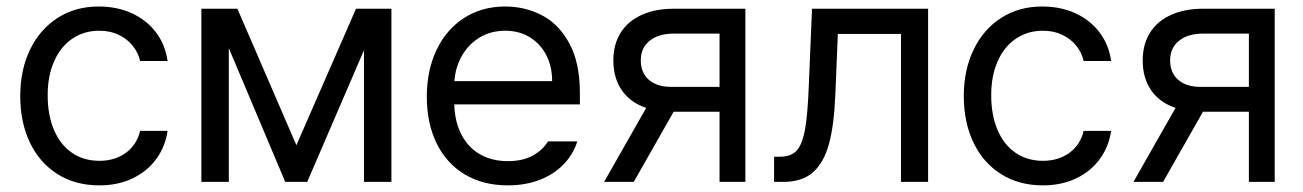

<svg xmlns="http://www.w3.org/2000/svg" viewBox="-20 -557 3991 588"><path d="M42 -262.7Q42 -342.8 72 -405Q102.1 -467.3 156.5 -502.2Q210.9 -537.1 282.2 -537.1Q338.4 -537.1 383.8 -516.4Q429.2 -495.6 457.8 -457.8Q486.3 -419.9 493.2 -370.1H409.2Q403.3 -395.5 386.7 -416.5Q370.1 -437.5 344 -450.2Q317.9 -462.9 284.2 -462.9Q237.3 -462.9 201.4 -438.5Q165.5 -414.1 145.8 -369.4Q126 -324.7 126 -265.6Q126 -204.6 145.3 -159.2Q164.6 -113.8 200.4 -89.1Q236.3 -64.5 284.2 -64.5Q331.5 -64.5 365 -88.6Q398.4 -112.8 409.2 -156.2H493.2Q486.3 -108.4 459 -70.6Q431.6 -32.7 386.7 -11Q341.8 10.7 284.2 10.7Q210.4 10.7 155.5 -24.2Q100.6 -59.1 71.3 -121.1Q42 -183.1 42 -262.7Z M1070.3 -530.3H1178.7V0H1094.7V-403.3L920.9 0H853.5L680.7 -409.7V0H596.7V-530.3H707L887.7 -112.3Z M1287.1 -260.7Q1287.1 -341.8 1317.1 -404.5Q1347.2 -467.3 1401.6 -502.2Q1456.1 -537.1 1527.3 -537.1Q1587.4 -537.1 1639.2 -510.5Q1690.9 -483.9 1723.4 -424.6Q1755.9 -365.2 1755.9 -272.5V-237.3H1371.1Q1373 -182.1 1394 -143.1Q1415 -104 1451.4 -83.7Q1487.8 -63.5 1535.2 -63.5Q1580.1 -63.5 1611.1 -80.3Q1642.1 -97.2 1658.2 -124H1748Q1735.4 -84 1705.8 -53.5Q1676.3 -22.9 1632.6 -6.1Q1588.9 10.7 1535.2 10.7Q1459.5 10.7 1403.3 -22.9Q1347.2 -56.6 1317.1 -118.2Q1287.1 -179.7 1287.1 -260.7ZM1670.9 -308.6Q1670.9 -353 1653.1 -387.9Q1635.3 -422.9 1602.5 -442.9Q1569.8 -462.9 1527.3 -462.9Q1482.9 -462.9 1448.5 -441.9Q1414.1 -420.9 1394.3 -385.5Q1374.5 -350.1 1371.6 -308.6Z M2183.6 -214.8H2043L1920.9 0H1830.1L1959 -226.6Q1910.6 -242.7 1884.5 -280.3Q1858.4 -317.9 1858.4 -372.1Q1858.4 -420.9 1880.6 -456.5Q1902.8 -492.2 1944.8 -511.2Q1986.8 -530.3 2043.9 -530.3H2262.7V0H2183.6ZM2035.2 -291H2183.6V-454.1H2043.9Q1996.6 -454.1 1969.5 -432.1Q1942.4 -410.2 1942.4 -372.1Q1942.4 -334.5 1967 -312.7Q1991.7 -291 2035.2 -291Z M2350.6 -77.1H2369.1Q2401.9 -77.1 2419.2 -95.2Q2436.5 -113.3 2445.1 -159.2Q2453.6 -205.1 2457 -295.9L2466.8 -530.3H2822.3V0H2739.3V-453.1H2545.9L2538.1 -264.6Q2534.2 -172.9 2518.6 -115.7Q2502.9 -58.6 2469.7 -29.3Q2436.5 0 2378.9 0H2350.6Z M2931.6 -262.7Q2931.6 -342.8 2961.7 -405Q2991.7 -467.3 3046.1 -502.2Q3100.6 -537.1 3171.9 -537.1Q3228 -537.1 3273.4 -516.4Q3318.8 -495.6 3347.4 -457.8Q3376 -419.9 3382.8 -370.1H3298.8Q3293 -395.5 3276.4 -416.5Q3259.8 -437.5 3233.6 -450.2Q3207.5 -462.9 3173.8 -462.9Q3127 -462.9 3091.1 -438.5Q3055.2 -414.1 3035.4 -369.4Q3015.6 -324.7 3015.6 -265.6Q3015.6 -204.6 3034.9 -159.2Q3054.2 -113.8 3090.1 -89.1Q3126 -64.5 3173.8 -64.5Q3221.2 -64.5 3254.6 -88.6Q3288.1 -112.8 3298.8 -156.2H3382.8Q3376 -108.4 3348.6 -70.6Q3321.3 -32.7 3276.4 -11Q3231.4 10.7 3173.8 10.7Q3100.1 10.7 3045.2 -24.2Q2990.2 -59.1 2960.9 -121.1Q2931.6 -183.1 2931.6 -262.7Z M3804.7 -214.8H3664.1L3542 0H3451.2L3580.1 -226.6Q3531.7 -242.7 3505.6 -280.3Q3479.5 -317.9 3479.5 -372.1Q3479.5 -420.9 3501.7 -456.5Q3523.9 -492.2 3565.9 -511.2Q3607.9 -530.3 3665 -530.3H3883.8V0H3804.7ZM3656.2 -291H3804.7V-454.1H3665Q3617.7 -454.1 3590.6 -432.1Q3563.5 -410.2 3563.5 -372.1Q3563.5 -334.5 3588.1 -312.7Q3612.8 -291 3656.2 -291Z"/></svg>

Font: Pretendard JP
Style: Regular
Weight: 400
Designer: Base glyphs from Inter by Rasmus Andersson; Hangeul glyphs from Noto Sans CJK(Source Han Sans) by Jang Soo-young and Kan
Foundry: Kil Hyung-jin
Version: Version 1.309